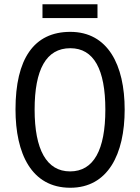

<svg xmlns="http://www.w3.org/2000/svg" viewBox="-20 -874 659 904"><path d="M439 -854H180V-789H439ZM567 -358C567 -568 488 -724 311 -724C139 -724 53 -596 53 -359C53 -151 128 10 311 10C488 10 567 -148 567 -358ZM143 -358C143 -546 197 -647 311 -647C422 -647 476 -547 476 -358C476 -168 421 -67 310 -67C199 -67 143 -170 143 -358Z"/></svg>

Font: Noto Sans Gujarati UI Condensed
Style: Regular
Weight: 400
Width: 3
Designer: Jelle Bosma - Monotype Design Team, Universal Thirst
Foundry: Monotype Imaging Inc.
Version: Version 2.106